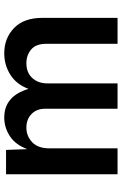

<svg xmlns="http://www.w3.org/2000/svg" viewBox="152 -748 595 940"><g transform="rotate(-90 450.0 -277.5)"><path d="M67.4 0V-545.9H186.5L190.4 -441.9Q211.9 -500 254.2 -527.3Q296.4 -554.7 345.2 -554.7Q449.7 -554.7 485.4 -436Q507.3 -495.1 554.7 -524.9Q602.1 -554.7 659.7 -554.7Q733.4 -554.7 783.2 -506.8Q833 -459 833 -368.2V0H706.1V-348.6Q706.1 -399.4 678.2 -422.9Q650.4 -446.3 611.3 -446.3Q564.9 -446.3 538.6 -417.5Q512.2 -388.7 512.2 -342.8V0H388.2V-354.5Q388.2 -396 362.3 -421.1Q336.4 -446.3 295.9 -446.3Q253.9 -446.3 224.1 -417.7Q194.3 -389.2 194.3 -334.5V0Z"/></g></svg>

Font: Inter SemiBold
Style: Regular
Weight: 600
Designer: Rasmus Andersson
Foundry: rsms
Version: Version 4.001;git-9221beed3